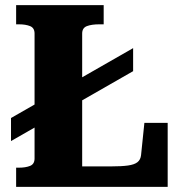

<svg xmlns="http://www.w3.org/2000/svg" viewBox="-20 -730 712 750"><path d="M23 -179 500 -452V-542L23 -269ZM385 -710H43V-635H54Q80 -635 97.5 -628Q115 -621 115 -599V-111Q115 -89 97.5 -82Q80 -75 54 -75H43V0H635V-250H544L531 -124Q529 -106 517 -96.5Q505 -87 480 -83.5Q455 -80 414 -80H301V-599Q301 -621 319.5 -628Q338 -635 368 -635H385Z"/></svg>

Font: Roboto Serif
Style: Bold
Weight: 700
Designer: Greg Gazdowicz
Foundry: Commercial Type
Version: Version 1.008